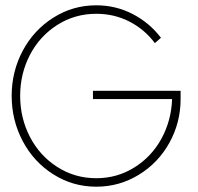

<svg xmlns="http://www.w3.org/2000/svg" viewBox="-20 -692 746 724"><path d="M330.5 -349.5H661V-318.5Q661 -230 619 -154Q577 -78 503.5 -33Q430 12 343 12Q254.5 12 180.8 -34.8Q107 -81.5 65.5 -160.2Q24 -239 24 -330.5Q24 -422 65.5 -500.2Q107 -578.5 180.8 -625.2Q254.5 -672 343 -672Q416.5 -672 480 -639.2Q543.5 -606.5 587 -549.5L564 -529.5Q525 -581.5 467.8 -610.8Q410.5 -640 343 -640Q262 -640 195.8 -597.8Q129.5 -555.5 92.8 -484.8Q56 -414 56 -330.5Q56 -247 92.8 -176Q129.5 -105 195.8 -62.5Q262 -20 343 -20Q422 -20 487 -60.8Q552 -101.5 589 -169.5Q626 -237.5 629 -318.5H330.5Z"/></svg>

Font: League Spartan ExtraLight
Style: Regular
Weight: 200
Foundry: The League of Moveable Type
Version: Version 2.002